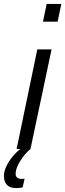

<svg xmlns="http://www.w3.org/2000/svg" viewBox="-90 -763 334 983"><path d="M149 -743H224L205 -652H130ZM101 -510H174L66 0Q40 20 15 59Q-10 98 -10 126Q-10 153 22 153L36 152L26 196Q13 200 -6 200Q-39 200 -54.5 183.5Q-70 167 -70 138Q-70 107 -47.5 69.5Q-25 32 13 0H-5Z"/></svg>

Font: Saira Ultra Condensed Medium
Style: Italic
Weight: 500
Width: 1
Italic angle: -12°
Designer: Hector Gatti with collaboration of the Omnibus-Type team
Foundry: Omnibus-Type
Version: Version 1.001; ttfautohint (v1.8)